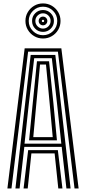

<svg xmlns="http://www.w3.org/2000/svg" viewBox="-20 -1076 491 1096"><path d="M22.2 0 120.8 -800H330.2L428.8 0H405.5L310.5 -781.2H140.5L45.5 0ZM114.5 0 140.8 -219H310.2L336.5 0H312.8L291.8 -200.5H159.2L138.2 0ZM68 0 155.2 -762.5H295.8L383 0H359.2L332.2 -237.5H118.8L91.8 0ZM120 -256H330L305.5 -485.5L275.8 -743.8H175.2L144.8 -485.5ZM146 -274.8 166.8 -485.5 191 -726.2H260L285 -485.5L305 -274.8ZM170 -293.2H281L263.5 -485.5L242.5 -707.5H208.5L187.5 -485.5ZM225.5 -856.2Q197.8 -856.2 175 -869.8Q152.2 -883.2 138.8 -906Q125.2 -928.8 125.2 -956.5Q125.2 -984.2 138.8 -1006.9Q152.2 -1029.5 175 -1043Q197.8 -1056.5 225.5 -1056.5Q253.2 -1056.5 276 -1043Q298.8 -1029.5 312.1 -1006.9Q325.5 -984.2 325.5 -956.5Q325.5 -928.8 312.1 -906Q298.8 -883.2 276 -869.8Q253.2 -856.2 225.5 -856.2ZM225.5 -875Q259.2 -875 283 -898.8Q306.8 -922.5 306.8 -956.5Q306.8 -990.2 283 -1014Q259.2 -1037.8 225.5 -1037.8Q191.8 -1037.8 167.9 -1014Q144 -990.2 144 -956.5Q144 -922.5 167.9 -898.8Q191.8 -875 225.5 -875ZM225.5 -894Q199.2 -894 181.1 -912.1Q163 -930.2 163 -956.5Q163 -982.5 181.1 -1000.6Q199.2 -1018.8 225.5 -1018.8Q251.5 -1018.8 269.6 -1000.6Q287.8 -982.5 287.8 -956.5Q287.8 -930.2 269.6 -912.1Q251.5 -894 225.5 -894ZM225.5 -912.8Q243.5 -912.8 256.2 -925.6Q269 -938.5 269 -956.5Q269 -974.5 256.2 -987.2Q243.5 -1000 225.5 -1000Q207.5 -1000 194.6 -987.2Q181.8 -974.5 181.8 -956.5Q181.8 -938.5 194.6 -925.6Q207.5 -912.8 225.5 -912.8ZM225.5 -931.5Q215 -931.5 207.9 -938.8Q200.8 -946 200.8 -956.5Q200.8 -966.8 207.9 -974Q215 -981.2 225.5 -981.2Q235.8 -981.2 243 -974Q250.2 -966.8 250.2 -956.5Q250.2 -946 243 -938.8Q235.8 -931.5 225.5 -931.5ZM225.5 -949.8Q232 -949.8 232 -956.5Q232 -963 225.5 -963Q218.8 -963 218.8 -956.5Q218.8 -949.8 225.5 -949.8Z"/></svg>

Font: Big Shoulders Inline Text Thin
Style: Bold
Weight: 700
Version: Version 2.002